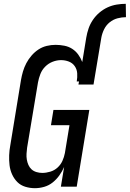

<svg xmlns="http://www.w3.org/2000/svg" viewBox="-20 -978 680 1006"><path d="M432 -781Q436 -805 444 -828.5Q452 -852 466.5 -873.5Q481 -895 501 -912Q521 -929 544 -939.5Q567 -950 591.5 -954Q616 -958 639 -958L640 -888Q618 -888 595.5 -882Q573 -876 554.5 -861Q536 -846 525.5 -824.5Q515 -803 511 -781ZM163 8Q137 8 112.5 0.5Q88 -7 71 -24Q54 -41 43.5 -64Q33 -87 30 -112.5Q27 -138 28 -164.5Q29 -191 34 -217L90 -559Q94 -582 100.5 -604Q107 -626 118 -647Q129 -668 145.5 -687Q162 -706 182 -719Q202 -732 225 -737.5Q248 -743 271 -743Q294 -743 317 -738.5Q340 -734 358.5 -722Q377 -710 390 -692Q403 -674 411 -653L432 -781H511L470 -535H391L394 -551H382Q386 -573 384.5 -594Q383 -615 371.5 -631.5Q360 -648 340.5 -655.5Q321 -663 300 -663Q278 -663 256 -654.5Q234 -646 217 -629Q200 -612 191.5 -590Q183 -568 179 -546L122 -204Q120 -188 119 -172.5Q118 -157 120.5 -142Q123 -127 129 -113.5Q135 -100 145.5 -90.5Q156 -81 171 -76.5Q186 -72 201 -72Q222 -72 243.5 -78.5Q265 -85 281.5 -100Q298 -115 307 -135Q316 -155 320 -176L344 -322H247L260 -402H448L382 0H299L316 -103Q306 -80 291 -59Q276 -38 256 -22Q236 -6 211.5 1Q187 8 163 8Z"/></svg>

Font: Iosevka Term Curly Medium
Style: Italic
Weight: 500
Italic angle: -9°
Designer: Belleve Invis
Foundry: Belleve Invis
Version: Version 32.3.0